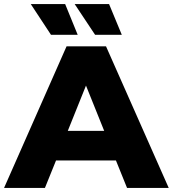

<svg xmlns="http://www.w3.org/2000/svg" viewBox="-34 -929 854 949"><path d="M539 -136H243L188 0H-14L295 -700H490L800 0H594ZM481 -282 391 -506 301 -282ZM118 -909H288L350 -757H218ZM335 -909H505L568 -757H436Z"/></svg>

Font: Idrija
Style: Regular
Weight: 800
Designer: Julieta Ulanovsky
Foundry: Julieta Ulanovsky
Version: Version 7.200